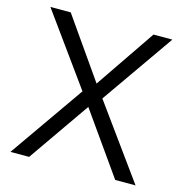

<svg xmlns="http://www.w3.org/2000/svg" viewBox="-104 -797 860 894"><g transform="rotate(15 326.0 -350.0)"><path d="M25 0 276 -359 30 -700H128L330 -411L527 -700H618L374 -351L628 0H530L321 -296L115 0Z"/></g></svg>

Font: Lexend Light
Style: Regular
Weight: 300
Designer: Bonnie Shaver-Troup, Thomas Jockin
Foundry: Lexend
Version: Version 1.007; ttfautohint (v1.8.3)